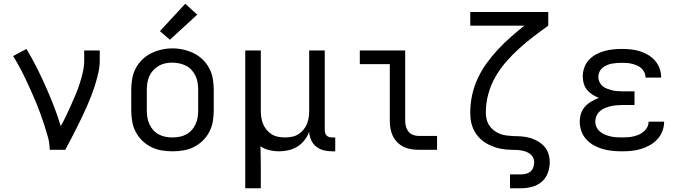

<svg xmlns="http://www.w3.org/2000/svg" viewBox="-20 -799 3640 1024"><path d="M245 0Q245 -34 236 -66.5Q227 -99 216.5 -131.5Q206 -164 194.5 -195.5Q183 -227 170 -258Q157 -289 143 -320Q129 -351 114.5 -381.5Q100 -412 84 -441.5Q68 -471 50 -500L121 -538Q150 -490 175.5 -439.5Q201 -389 224 -337Q247 -285 267.5 -232.5Q288 -180 304 -126Q319 -153 332.5 -181.5Q346 -210 359 -238.5Q372 -267 384 -296Q396 -325 405.5 -354.5Q415 -384 422 -415Q429 -446 429 -477V-530H512V-477Q512 -445 505 -413.5Q498 -382 488.5 -351Q479 -320 467.5 -290Q456 -260 443 -230.5Q430 -201 416 -172Q402 -143 387.5 -114Q373 -85 358 -56.5Q343 -28 328 0Z M900 8Q871 8 841.5 3Q812 -2 786 -15Q760 -28 738.5 -49Q717 -70 703.5 -96Q690 -122 685 -151.5Q680 -181 680 -210V-320Q680 -349 685 -378.5Q690 -408 703.5 -434Q717 -460 738.5 -481Q760 -502 786.5 -515Q813 -528 842 -534.5Q871 -541 900 -541Q929 -541 958 -534.5Q987 -528 1013.5 -515Q1040 -502 1061.5 -481Q1083 -460 1096.5 -434Q1110 -408 1115 -378.5Q1120 -349 1120 -320V-210Q1120 -181 1115 -151.5Q1110 -122 1096.5 -96Q1083 -70 1061.5 -49Q1040 -28 1014 -15Q988 -2 958.5 3Q929 8 900 8ZM900 -66Q919 -66 937.5 -69.5Q956 -73 973 -82Q990 -91 1002.5 -105Q1015 -119 1023 -136.5Q1031 -154 1034 -172.5Q1037 -191 1037 -210V-320Q1037 -339 1034 -358Q1031 -377 1023 -394Q1015 -411 1002 -425.5Q989 -440 972 -448.5Q955 -457 936 -461Q917 -465 898 -465Q879 -465 860.5 -461Q842 -457 826 -447.5Q810 -438 797 -424Q784 -410 776.5 -393Q769 -376 766 -357.5Q763 -339 763 -320V-210Q763 -191 766 -172.5Q769 -154 777 -136.5Q785 -119 797.5 -105Q810 -91 827 -82Q844 -73 862.5 -69.5Q881 -66 900 -66ZM886 -587 833 -633 968 -779 1032 -721Z M1288 205V-530H1371V-210Q1371 -192 1373.5 -173.5Q1376 -155 1383 -138Q1390 -121 1402 -106.5Q1414 -92 1429.5 -82.5Q1445 -73 1463.5 -69.5Q1482 -66 1500 -66Q1518 -66 1536.5 -69.5Q1555 -73 1570.5 -82.5Q1586 -92 1598 -106.5Q1610 -121 1617 -138Q1624 -155 1626.5 -173.5Q1629 -192 1629 -210V-530H1712V-104Q1712 -97 1714.5 -89Q1717 -81 1722.5 -75.5Q1728 -70 1735.5 -68Q1743 -66 1751 -66H1768V8H1751Q1728 8 1706 2.5Q1684 -3 1666.5 -17Q1649 -31 1639.5 -52Q1630 -73 1629 -96Q1620 -72 1604 -51.5Q1588 -31 1566.5 -17.5Q1545 -4 1519.5 2Q1494 8 1468 8Q1442 8 1416.5 2Q1391 -4 1369 -19Q1370 12 1370.5 42Q1371 72 1371 102V205Z M2213 0Q2193 0 2172 -3.5Q2151 -7 2132.5 -16Q2114 -25 2099 -40Q2084 -55 2075 -74Q2066 -93 2062.5 -113.5Q2059 -134 2059 -155V-457H1899V-530H2141V-155Q2141 -139 2145 -124Q2149 -109 2158.5 -97Q2168 -85 2183 -79.5Q2198 -74 2213 -74H2311V0Z M2700 205V131H2759Q2773 131 2786.5 127.5Q2800 124 2810 115Q2820 106 2824.5 92.5Q2829 79 2829 66Q2829 50 2820.5 37Q2812 24 2799 16.5Q2786 9 2771 5.5Q2756 2 2740.5 1Q2725 0 2710 0Q2695 0 2679.5 -1.5Q2664 -3 2649 -6Q2634 -9 2619.5 -14Q2605 -19 2591 -25.5Q2577 -32 2564.5 -40.5Q2552 -49 2541 -59.5Q2530 -70 2521 -82.5Q2512 -95 2505.5 -109Q2499 -123 2495 -138Q2491 -153 2489.5 -168Q2488 -183 2488 -198Q2488 -246 2498 -292Q2508 -338 2528 -381Q2548 -424 2576 -462.5Q2604 -501 2636 -535.5Q2668 -570 2703.5 -601Q2739 -632 2776 -662H2488V-735H2904V-662Q2863 -633 2824 -603Q2785 -573 2748 -539.5Q2711 -506 2678.5 -468.5Q2646 -431 2621.5 -388Q2597 -345 2584 -296.5Q2571 -248 2571 -198Q2571 -180 2575.5 -162Q2580 -144 2590.5 -128.5Q2601 -113 2616 -102Q2631 -91 2648.5 -84.5Q2666 -78 2684.5 -76Q2703 -74 2721 -73H2722Q2744 -73 2766.5 -71Q2789 -69 2810 -62.5Q2831 -56 2850.5 -44.5Q2870 -33 2884.5 -16Q2899 1 2905.5 22.5Q2912 44 2912 66Q2912 95 2901.5 123.5Q2891 152 2868.5 171Q2846 190 2817 197.5Q2788 205 2759 205Z M3297 8Q3272 8 3246 5.5Q3220 3 3195.5 -4Q3171 -11 3148 -23.5Q3125 -36 3107.5 -55Q3090 -74 3081 -98.5Q3072 -123 3072 -149Q3072 -171 3078.5 -192.5Q3085 -214 3100 -230.5Q3115 -247 3134.5 -258Q3154 -269 3174 -277Q3156 -284 3139.5 -294.5Q3123 -305 3111 -319.5Q3099 -334 3093.5 -353Q3088 -372 3088 -391Q3088 -415 3096 -438Q3104 -461 3120.5 -479Q3137 -497 3158 -508.5Q3179 -520 3202 -526.5Q3225 -533 3249 -535.5Q3273 -538 3297 -538Q3321 -538 3345 -535.5Q3369 -533 3392 -526Q3415 -519 3436 -506.5Q3457 -494 3473 -476Q3489 -458 3497.5 -435Q3506 -412 3506 -388Q3506 -387 3506 -386Q3506 -385 3506 -385H3423Q3423 -385 3423 -385.5Q3423 -386 3423 -386Q3423 -400 3417 -412.5Q3411 -425 3401 -434.5Q3391 -444 3378 -449.5Q3365 -455 3352 -458.5Q3339 -462 3325 -463Q3311 -464 3297 -464Q3283 -464 3269.5 -463Q3256 -462 3242.5 -459.5Q3229 -457 3216.5 -451.5Q3204 -446 3193.5 -437.5Q3183 -429 3177 -416Q3171 -403 3171 -390V-389Q3171 -375 3177 -362Q3183 -349 3193.5 -340Q3204 -331 3217.5 -326Q3231 -321 3244.5 -317.5Q3258 -314 3272 -313Q3286 -312 3300 -312H3364V-239H3300Q3284 -239 3268 -237.5Q3252 -236 3237 -232.5Q3222 -229 3207 -223Q3192 -217 3180 -206.5Q3168 -196 3161.5 -181.5Q3155 -167 3155 -151Q3155 -135 3161.5 -121Q3168 -107 3180 -97Q3192 -87 3206.5 -81Q3221 -75 3236 -71.5Q3251 -68 3266.5 -67Q3282 -66 3297 -66Q3313 -66 3328 -67Q3343 -68 3358 -71.5Q3373 -75 3387 -81Q3401 -87 3413 -97Q3425 -107 3432 -120.5Q3439 -134 3439 -150H3522Q3522 -150 3522 -149.5Q3522 -149 3522 -149Q3522 -123 3512.5 -99Q3503 -75 3485.5 -56Q3468 -37 3445.5 -24.5Q3423 -12 3398.5 -4.5Q3374 3 3348.5 5.5Q3323 8 3297 8Z"/></svg>

Font: Iosevka Curly Extended
Style: Regular
Weight: 400
Width: 7
Monospace: yes
Designer: Belleve Invis
Foundry: Belleve Invis
Version: Version 11.1.0; ttfautohint (v1.8.3)